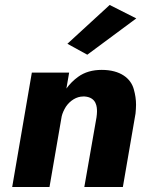

<svg xmlns="http://www.w3.org/2000/svg" viewBox="-20 -752 597 772"><path d="M528 -678 421 -732 251 -576 331 -532ZM258 -460H108L29 0H179L228 -284C231 -297 237 -310 245 -323C262 -348 288 -364 314 -364C316 -364 319 -364 321 -364C369 -360 370 -321 370 -303C370 -296 369 -288 368 -280L319 0H474L525 -296C526 -308 527 -320 527 -331C527 -351 524 -372 518 -393C506 -437 464 -471 389 -471C352 -471 320 -462 294 -443C276 -430 260 -414 247 -396Z"/></svg>

Font: Jost
Style: Bold Italic
Weight: 700
Italic angle: -5°
Version: Version 3.710